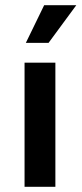

<svg xmlns="http://www.w3.org/2000/svg" viewBox="-20 -715 312 735"><path d="M74 0V-475H192V0ZM166 -551H79L149 -695H272Z"/></svg>

Font: Mukta Mahee SemiBold
Style: Regular
Weight: 600
Designer: Shuchita Grover, Noopur Datye, Girish Dalvi, Yashodeep Gholap
Foundry: Ek Type
Version: Version 2.538;PS 1.000;hotconv 16.6.51;makeotf.lib2.5.65220;